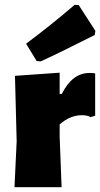

<svg xmlns="http://www.w3.org/2000/svg" viewBox="-20 -775 416 795"><path d="M289 -755 306 -754 375 -647 372 -630Q230 -558 149 -521L132 -522L88 -594Q190 -670 289 -755ZM227 -474V-386H236Q279 -473 351 -473Q364 -473 374 -471V-296L355 -290Q342 -298 319 -298Q271 -298 227 -260V-210L235 0H40L49 -190L42 -461Z"/></svg>

Font: Alegreya Sans Black
Style: Regular
Weight: 900
Designer: Juan Pablo del Peral
Foundry: Huerta Tipografica
Version: Version 2.007